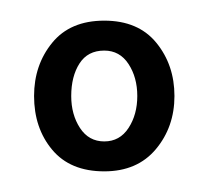

<svg xmlns="http://www.w3.org/2000/svg" viewBox="-20 -553 201 186"><path d="M13 -460Q13 -490 30.5 -511.5Q48 -533 81 -533Q114 -533 131.5 -511.5Q149 -490 149 -460Q149 -430 131 -408.5Q113 -387 81 -387Q48 -387 30.5 -408Q13 -429 13 -460ZM113 -460Q113 -478 104.5 -491Q96 -504 81 -504Q65 -504 57 -491.5Q49 -479 49 -460Q49 -442 57.5 -429Q66 -416 81 -416Q96 -416 104.5 -429Q113 -442 113 -460Z"/></svg>

Font: Be Vietnam
Style: Regular
Weight: 400
Designer: Gabriel Lam
Foundry: TypeRant
Version: Version 4.000